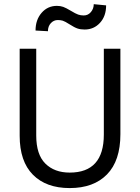

<svg xmlns="http://www.w3.org/2000/svg" viewBox="-20 -912 685 939"><path d="M487.8 -253.9Q487.8 -67.9 320.8 -67.9Q246.1 -67.9 201.7 -112.1Q157.2 -156.2 157.2 -249V-673.8H76.2V-248Q76.2 -123 140.9 -57.6Q205.6 7.8 320.8 7.8Q438 7.8 503.4 -59.1Q568.8 -126 568.8 -255.9V-673.8H487.8ZM499 -885.7 438.5 -891.6Q438.5 -869.6 424.6 -853Q410.6 -836.4 389.6 -836.4Q374.5 -836.4 362.1 -840.8Q349.6 -845.2 326.2 -859.4Q302.7 -873.5 289.1 -878.4Q275.4 -883.3 258.3 -883.3Q212.9 -883.3 183.3 -849.1Q153.8 -814.9 153.8 -762.7L214.4 -759.3Q214.4 -783.2 228.5 -798.6Q242.7 -814 262.7 -814Q276.4 -814 286.9 -810.8Q297.4 -807.6 321 -792.5Q344.7 -777.3 359.4 -772.5Q374 -767.6 394 -767.6Q439 -767.6 469 -800.3Q499 -833 499 -885.7Z"/></svg>

Font: FAU Chimera
Style: Regular
Weight: 400
Version: Version 1.002;hotconv 1.0.117;makeotfexe 2.5.65602